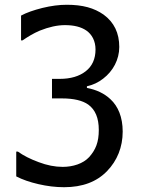

<svg xmlns="http://www.w3.org/2000/svg" viewBox="-20 -762 586 797"><path d="M249.5 -657.7C287.1 -657.7 316.4 -650.4 338.4 -635.3C361.8 -619.1 376.5 -591.8 376.5 -556.6C376.5 -517.6 362.8 -487.3 335.9 -466.3C309.1 -445.3 272.9 -434.6 228 -434.6H195.8V-353.5H237.3C286.1 -353.5 322.8 -344.7 346.7 -327.6C375.5 -306.6 390.1 -272 390.1 -222.7C390.1 -171.9 377.4 -140.6 350.1 -109.9C324.7 -82.5 282.7 -69.3 240.2 -69.3C208.5 -69.3 175.3 -75.7 140.6 -88.9C106 -101.6 77.1 -116.2 54.2 -132.8H47.4V-29.8C72.8 -16.6 103.5 -5.9 139.6 2.4C175.3 10.7 210.9 15.1 246.1 15.1C322.3 15.1 381.8 -7.3 424.8 -52.2C466.3 -95.2 489.3 -150.9 489.3 -215.8C489.3 -275.9 470.2 -320.8 438.5 -350.1C413.1 -374 380.4 -389.6 340.8 -397V-403.8C365.2 -409.2 387.7 -419.4 408.2 -435.5C449.2 -466.8 475.1 -514.6 475.1 -566.9C475.1 -625 453.6 -669.4 410.2 -701.2C370.6 -729 323.2 -742.2 257.3 -742.2C225.6 -742.2 191.9 -737.8 155.8 -729C119.1 -719.7 89.8 -709.5 67.4 -697.3V-594.2H73.2C98.6 -611.3 117.7 -623 145 -634.8C182.6 -649.9 217.8 -657.7 249.5 -657.7Z"/></svg>

Font: SG Kara SemiBold
Style: Regular
Weight: 400
Designer: Damoon Khanjanzadeh
Version: Version 1.000